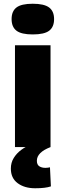

<svg xmlns="http://www.w3.org/2000/svg" viewBox="-20 -786 351 1026"><path d="M155 -602Q94 -602 68 -622Q42 -642 42 -684Q42 -726 68 -746Q94 -766 155 -766Q216 -766 242.5 -746Q269 -726 269 -684Q269 -642 243 -622Q217 -602 155 -602ZM60 0V-544H250V0ZM168 220Q111 220 74.5 193Q38 166 38 115Q38 83 53.5 58Q69 33 94 14.5Q119 -4 147 -13L250 0Q177 28 177 73Q177 94 190 102.5Q203 111 223 111Q231 111 236.5 110Q242 109 247 108L252 210Q223 220 168 220Z"/></svg>

Font: Georama Extended
Style: Bold
Weight: 700
Width: 7
Designer: Jean-Baptiste Levee
Foundry: Production Type
Version: Version 1.000